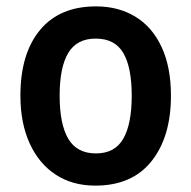

<svg xmlns="http://www.w3.org/2000/svg" viewBox="-20 -572 600 602"><path d="M516 -272Q516 -143 455 -66.5Q394 10 279 10Q207 10 154.5 -24.5Q102 -59 73 -122.5Q44 -186 44 -272Q44 -404 105.5 -478Q167 -552 281 -552Q351 -552 404 -520Q457 -488 486.5 -425Q516 -362 516 -272ZM167 -272Q167 -183 194 -137Q221 -91 281 -91Q340 -91 366.5 -137Q393 -183 393 -272Q393 -361 366.5 -406Q340 -451 280 -451Q221 -451 194 -406Q167 -361 167 -272Z"/></svg>

Font: Noto Sans Sinhala SemiCondensed SemiBold
Style: Regular
Weight: 600
Width: 4
Designer: Jelle Bosma - Monotype Design Team
Foundry: Monotype Imaging Inc.
Version: Version 2.006; ttfautohint (v1.8.4.7-5d5b)